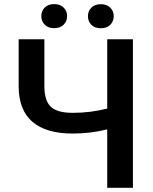

<svg xmlns="http://www.w3.org/2000/svg" viewBox="-20 -899 732 919"><path d="M616.2 -710.9H493.2V-379.4Q413.1 -358.9 328.1 -358.9Q254.4 -358.9 223.6 -387.7Q192.9 -416.5 192.4 -484.4V-710.9H69.3V-485.4Q69.8 -372.1 135.3 -315.9Q200.7 -259.8 328.1 -259.8Q414.1 -259.8 493.2 -279.8V0H616.2ZM177.7 -821.8Q177.7 -797.4 194.1 -780.8Q210.4 -764.2 239.3 -764.2Q268.1 -764.2 284.7 -780.8Q301.3 -797.4 301.3 -821.8Q301.3 -846.2 284.7 -862.8Q268.1 -879.4 239.3 -879.4Q210.4 -879.4 194.1 -862.8Q177.7 -846.2 177.7 -821.8ZM400.9 -821.3Q400.9 -796.9 417.2 -780.3Q433.6 -763.7 462.4 -763.7Q491.2 -763.7 507.8 -780.3Q524.4 -796.9 524.4 -821.3Q524.4 -845.7 507.8 -862.3Q491.2 -878.9 462.4 -878.9Q433.6 -878.9 417.2 -862.3Q400.9 -845.7 400.9 -821.3Z"/></svg>

Font: FAU Chimera Medium
Style: Regular
Weight: 500
Version: Version 1.002;hotconv 1.0.117;makeotfexe 2.5.65602